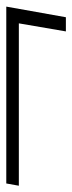

<svg xmlns="http://www.w3.org/2000/svg" viewBox="164 -634 225 596"><g transform="rotate(-90 276.0 -335.5)"><path d="M477 -243 502 -389H-2L5 -428H554L521 -243Z"/></g></svg>

Font: DM Sans 10pt ExtraLight
Style: Italic
Weight: 250
Italic angle: -10°
Version: Version 4.004;gftools[0.9.30]